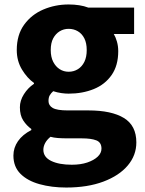

<svg xmlns="http://www.w3.org/2000/svg" viewBox="-20 -598 647 859"><path d="M276 241Q211 241 157 226Q103 211 71.5 179.5Q40 148 40 98Q40 63 60.5 33.5Q81 4 120 -16V-21Q99 -36 84 -59Q69 -82 69 -118Q69 -148 87 -176.5Q105 -205 132 -223V-227Q102 -248 78.5 -286.5Q55 -325 55 -374Q55 -442 88 -487.5Q121 -533 174 -555.5Q227 -578 287 -578Q312 -578 334.5 -574.5Q357 -571 375 -564H580V-446H489Q497 -433 503 -412.5Q509 -392 509 -369Q509 -305 479.5 -262.5Q450 -220 399.5 -199.5Q349 -179 287 -179Q272 -179 254.5 -181.5Q237 -184 218 -190Q208 -181 202.5 -171.5Q197 -162 197 -146Q197 -126 216 -115Q235 -104 283 -104H376Q479 -104 534.5 -70Q590 -36 590 39Q590 97 551.5 142.5Q513 188 442.5 214.5Q372 241 276 241ZM287 -277Q310 -277 328.5 -288.5Q347 -300 357.5 -321.5Q368 -343 368 -374Q368 -405 357.5 -426Q347 -447 328.5 -458Q310 -469 287 -469Q265 -469 247 -458Q229 -447 218 -426.5Q207 -406 207 -374Q207 -343 218 -321.5Q229 -300 247 -288.5Q265 -277 287 -277ZM301 139Q341 139 370.5 129Q400 119 417 103Q434 87 434 67Q434 39 411 30Q388 21 346 21H285Q257 21 238.5 19.5Q220 18 206 14Q190 27 182 42Q174 57 174 72Q174 105 209 122Q244 139 301 139Z"/></svg>

Font: Noto Sans KR ExtraBold
Style: Regular
Weight: 800
Designer: Ryoko NISHIZUKA  (kana, bopomofo & ideographs); Paul D. Hunt (Latin, Greek & Cyrillic); Sandoll Communications , Soo-you
Foundry: Adobe
Version: Version 2.004-H2;hotconv 1.0.118;makeotfexe 2.5.65603